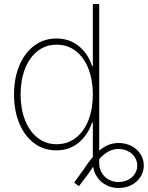

<svg xmlns="http://www.w3.org/2000/svg" viewBox="-20 -727 726 942"><path d="M431.6 -125Q410.2 -63 365 -26.1Q319.8 10.7 256.8 10.7Q194.3 10.7 147.2 -24.7Q100.1 -60.1 74.5 -122.3Q48.8 -184.6 48.8 -263.7Q48.8 -342.3 74.7 -404.8Q100.6 -467.3 147.7 -502.7Q194.8 -538.1 256.8 -538.1Q320.3 -538.1 366.2 -501.2Q412.1 -464.4 431.6 -403.3H435.5V-707H466.8V12.2Q489.7 -7.3 512.9 -16.4Q536.1 -25.4 561.5 -25.4Q596.2 -25.4 624.5 -11Q652.8 3.4 669.2 28.8Q685.5 54.2 685.5 85Q685.5 115.2 669.4 140.6Q653.3 166 625 180.7Q596.7 195.3 561.5 195.3Q528.8 195.3 502 181.6Q475.1 168 458.3 144.3Q441.4 120.6 437 90.8Q430.2 99.6 413.1 126L367.2 186.5L343.8 168.9L386.7 109.4Q411.1 71.8 435.5 43.5V-125ZM435.5 -263.7Q435.5 -333.5 414.1 -389.2Q392.6 -444.8 352.3 -476.3Q312 -507.8 257.8 -507.8Q204.1 -507.8 164.1 -476.1Q124 -444.3 102.5 -388.9Q81.1 -333.5 81.1 -263.7Q81.1 -193.8 102.5 -138.4Q124 -83 164.1 -51.3Q204.1 -19.5 257.8 -19.5Q312 -19.5 352.3 -51Q392.6 -82.5 414.1 -138.2Q435.5 -193.8 435.5 -263.7ZM561.5 166Q587.4 166 608.4 155.3Q629.4 144.5 641.4 126Q653.3 107.4 653.3 85Q653.3 62.5 641.1 43.9Q628.9 25.4 607.7 14.6Q586.4 3.9 560.5 3.9Q536.1 3.9 513.4 15.6Q490.7 27.3 466.8 53.2V73.2Q466.8 99.6 479.2 120.8Q491.7 142.1 513.4 154.1Q535.2 166 561.5 166Z"/></svg>

Font: Pretendard Thin
Style: Regular
Weight: 100
Designer: Base glyphs from Inter by Rasmus Andersson; Hangeul glyphs from Noto Sans CJK(Source Han Sans) by Jang Soo-young and Kan
Foundry: Kil Hyung-jin
Version: Version 1.309